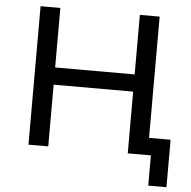

<svg xmlns="http://www.w3.org/2000/svg" viewBox="-57 -757 961 967"><g transform="rotate(5 423.5 -273.5)"><path d="M611 -700H711V0H611ZM209 0H109V-700H209ZM620 -312H199V-399H620ZM728 153V-26L753 0H615V-87H820V153Z"/></g></svg>

Font: MOST Montserrat Medium
Style: Regular
Weight: 500
Designer: Julieta Ulanovsky
Foundry: Julieta Ulanovsky
Version: Version 8.000;March 11, 2024;FontCreator 15.0.0.2926 64-bit